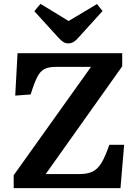

<svg xmlns="http://www.w3.org/2000/svg" viewBox="-20 -976 715 996"><path d="M51 0V-67L452 -629H269Q232 -629 210 -617.5Q188 -606 172.5 -575Q157 -544 139 -486L59 -480L71 -700H614V-632L217 -73H391Q433 -73 459.5 -85.5Q486 -98 506 -130.5Q526 -163 547 -225H624L605 0ZM334 -751Q320 -751 308.5 -758Q297 -765 280 -784L158 -918L190 -956L336 -867L483 -955L512 -919L387 -781Q373 -765 361 -758Q349 -751 334 -751Z"/></svg>

Font: Literata 12pt SemiBold
Style: Regular
Weight: 600
Designer: Latin by Veronika Burian and Jose Scaglione. Greek by Irene Vlachou. Cyrillic by Vera Evstafieva.
Foundry: TypeTogether
Version: Version 3.002